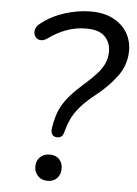

<svg xmlns="http://www.w3.org/2000/svg" viewBox="-52 -755 572 799"><g transform="rotate(5 234.0 -355.0)"><path d="M201.3 -180.1Q186.2 -180.1 179.9 -189.9Q173.6 -199.7 176 -215.8Q181 -250.5 191.3 -280Q201.6 -309.4 224.3 -339.4Q246.9 -369.4 288.2 -405.6Q322.7 -436 343.9 -459.3Q365.1 -482.7 374.9 -505.4Q384.7 -528.1 384.7 -554.8Q384.7 -591.8 360.4 -616.6Q336.1 -641.5 283.1 -641.5Q239.2 -641.5 199.8 -627Q160.4 -612.5 124.7 -586.1Q110.6 -576.7 98.7 -576.9Q86.7 -577.1 79.1 -584.1Q71.5 -591.1 69.3 -601.6Q67.1 -612.1 71.4 -623.6Q75.8 -635 88.9 -644.9Q131.3 -678.6 186.8 -696.3Q242.3 -713.9 294.8 -713.9Q350.7 -713.9 389.3 -693.7Q427.9 -673.5 447.8 -639.9Q467.7 -606.2 467.7 -565.3Q467.7 -506.1 432.2 -457.9Q396.7 -409.8 340.4 -365.7Q302.7 -335.9 280.7 -309.1Q258.6 -282.4 247.4 -257.7Q236.1 -233 229.7 -207.9Q226.7 -194.5 220.4 -187.3Q214 -180.1 201.3 -180.1ZM176.5 3.9Q152 3.9 136.6 -11.8Q121.1 -27.5 121.1 -51.4Q121.1 -75.5 136.6 -90.7Q152 -105.9 176.5 -105.9Q202 -105.9 216.4 -90.7Q230.9 -75.5 230.9 -51.4Q230.9 -27.5 216.4 -11.8Q202 3.9 176.5 3.9Z"/></g></svg>

Font: Nunito Variable Extra Light
Style: Italic
Weight: 200
Italic angle: -9°
Designer: Vernon Adams
Foundry: Vernon Adams
Version: Version 3.602